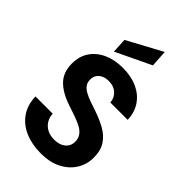

<svg xmlns="http://www.w3.org/2000/svg" viewBox="-284 -1060 1172 1172"><g transform="rotate(45 302.0 -474.5)"><path d="M310 12Q234 12 174 -14Q114 -40 79.5 -90Q45 -140 43 -211H192Q193 -181 207.5 -157Q222 -133 248 -119Q274 -105 309 -105Q340 -105 362.5 -115Q385 -125 397.5 -143Q410 -161 410 -187Q410 -216 395.5 -236Q381 -256 355.5 -269.5Q330 -283 297 -294.5Q264 -306 228 -318Q146 -345 102 -390Q58 -435 58 -510Q58 -574 89 -619Q120 -664 174 -688Q228 -712 298 -712Q369 -712 423 -687.5Q477 -663 508.5 -617Q540 -571 542 -508H392Q391 -531 379 -550.5Q367 -570 346 -582Q325 -594 296 -594Q271 -595 250.5 -586.5Q230 -578 218 -561.5Q206 -545 206 -520Q206 -495 218 -478.5Q230 -462 251.5 -450Q273 -438 302 -427.5Q331 -417 365 -406Q418 -388 462 -363.5Q506 -339 532.5 -300Q559 -261 559 -197Q559 -141 530 -93.5Q501 -46 446 -17Q391 12 310 12ZM188 -743 183 -839 409 -961 416 -852Z"/></g></svg>

Font: DM Sans 20pt ExtraBold
Style: Regular
Weight: 800
Version: Version 4.004;gftools[0.9.30]